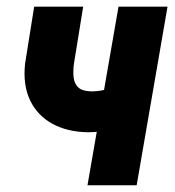

<svg xmlns="http://www.w3.org/2000/svg" viewBox="-20 -548 518 568"><path d="M475.6 -528.3 384.3 0H238.8L330.6 -528.3ZM361.8 -306.6 350.6 -185.1Q335.4 -174.8 316.7 -168.5Q297.9 -162.1 278.1 -159.4Q258.3 -156.7 240.2 -156.7Q178.7 -157.7 134.5 -182.1Q90.3 -206.5 68.8 -251.7Q47.4 -296.9 54.2 -359.9L81.1 -528.3H226.1L198.7 -359.4Q195.8 -337.4 197.8 -319.3Q199.7 -301.3 210.9 -290Q222.2 -278.8 247.6 -277.8Q267.6 -277.3 286.9 -281.7Q306.2 -286.1 325 -293.2Q343.8 -300.3 361.8 -306.6Z"/></svg>

Font: Roboto Condensed ExtraBold
Style: Italic
Weight: 800
Italic angle: -12°
Designer: Christian Robertson
Foundry: Google
Version: Version 3.008; 2023